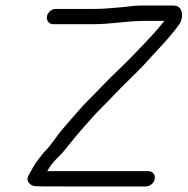

<svg xmlns="http://www.w3.org/2000/svg" viewBox="-20 -682 674 690"><path d="M312.7 -595C385.8 -595 429.2 -607 505.5 -607H570.7C558.5 -590.6 532.8 -561.1 493.2 -519.5C477.8 -503.8 463.8 -489.3 450.3 -475.1C426.9 -450.5 372.8 -400.3 348.5 -374.2C325.1 -349.1 283.5 -309.5 259.9 -281.5C233.1 -249.8 203.7 -219.5 177.5 -182.7C163.6 -163.2 153.4 -150.4 148.9 -146.2C133.9 -131.8 130.5 -124.3 118.9 -110.4C102.1 -90.5 96.2 -74.6 83.4 -53.1C69.3 -29.5 91.6 -14.7 104.4 -13.1C111.9 -12.1 143.9 -12 210.3 -12H504.4C519.4 -12 533.9 -24.5 536.3 -39.5C538.6 -54.5 528.2 -67 513.1 -67H149.8C159.8 -84.7 166.6 -95.1 190.8 -119.1C200.4 -128 213.4 -143.2 231.3 -165.9C263.2 -206.5 277.1 -219.8 307.5 -255.1C329 -280 370.8 -320.1 394.5 -345.7C416.5 -369.5 471.3 -421.2 494.4 -445.9C535.7 -492.5 587.7 -543 624.9 -595.5C631.2 -604.5 633.9 -615.1 634.1 -626.1C634.8 -646.1 625.1 -662 604.4 -662H481.9C459.8 -662 434.3 -657.1 417 -656C372.9 -652.9 357.5 -650 321.4 -650H180.5C165.4 -650 151 -637.5 148.6 -622.5C146.2 -607.5 156.7 -595 171.7 -595Z"/></svg>

Font: MewTooHand
Style: BdIta
Weight: 400
Designer: Mew Too, Robert Jablonski
Version: Version 0.77